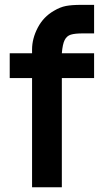

<svg xmlns="http://www.w3.org/2000/svg" viewBox="-20 -786 441 806"><path d="M328.1 -645.8Q294.8 -645.8 277.6 -640.6Q260.4 -635.4 251.6 -618.2Q242.7 -601 239.6 -562.5H375V-458.3H239.6V0H114.6V-458.3H20.8V-562.5H114.6V-578.1Q114.6 -624 138.5 -669.8Q162.5 -715.6 206.3 -740.6Q232.3 -756.2 256.8 -760.9Q281.2 -765.6 320.8 -765.6H375V-645.8Z"/></svg>

Font: Vladivostok Bold
Style: Regular
Weight: 700
Width: 4
Designer: Michael Sharanda
Foundry: Michael Sharanda
Version: Version 1.005